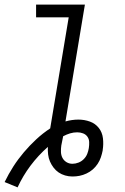

<svg xmlns="http://www.w3.org/2000/svg" viewBox="-21 -755 541 830"><path d="M55 55 -1 32Q16 -3 36.5 -35Q57 -67 82 -96.5Q107 -126 135.5 -152.5Q164 -179 196 -200L276 -680H135V-735H346L262 -230Q276 -234 290 -236Q304 -238 318 -238Q344 -238 367.5 -229.5Q391 -221 406 -202Q421 -183 424 -157.5Q427 -132 423 -107Q423 -107 423 -106.5Q423 -106 423 -105Q420 -90 415 -75Q410 -60 401 -46.5Q392 -33 380 -22.5Q368 -12 353 -5Q338 2 323 5Q308 8 292 8Q276 8 260.5 3.5Q245 -1 232.5 -9.5Q220 -18 210.5 -30.5Q201 -43 195 -57Q189 -71 187 -87Q185 -103 186 -120Q144 -83 111 -39Q78 5 55 55ZM292 -47Q305 -47 318 -52Q331 -57 341 -67Q351 -77 356 -89.5Q361 -102 363 -115Q365 -128 364.5 -141Q364 -154 357 -164Q350 -174 338 -178.5Q326 -183 313 -183Q297 -183 282 -178.5Q267 -174 252 -166Q250 -156 248 -146Q246 -136 244 -126Q242 -112 242.5 -98Q243 -84 249 -72.5Q255 -61 266.5 -54Q278 -47 292 -47Z"/></svg>

Font: Iosevka Curly Light Oblique
Style: Regular
Weight: 300
Italic angle: -9°
Monospace: yes
Designer: Belleve Invis
Foundry: Belleve Invis
Version: Version 11.1.0; ttfautohint (v1.8.3)